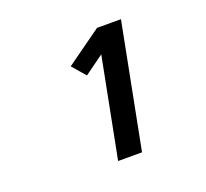

<svg xmlns="http://www.w3.org/2000/svg" viewBox="-89 -878 728 679"><g transform="rotate(-20 275.0 -538.0)"><path d="M337 -304H247L320 -679L247 -626L204 -676L338 -772H428Z"/></g></svg>

Font: Lode Term
Style: Bold Italic
Weight: 700
Italic angle: -11°
Monospace: yes
Designer: Belleve Invis
Foundry: Belleve Invis
Version: Version 29.2.0